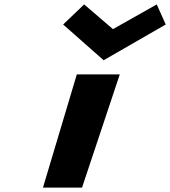

<svg xmlns="http://www.w3.org/2000/svg" viewBox="-20 -850 771 870"><path d="M328.1 -513H522.8L351.7 0H174.7ZM361.3 -830 266.1 -739 449.6 -577 731 -739 690.2 -830 491.8 -718Z"/></svg>

Font: Hussar
Style: BdSuprExtOblThree
Weight: 700
Foundry: Cannot Into Space Fonts
Version: Version 2.00